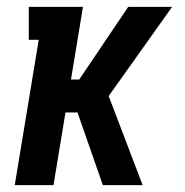

<svg xmlns="http://www.w3.org/2000/svg" viewBox="-20 -540 540 560"><path d="M23 0 93 -424H64V-520H222L187 -308H211L354 -520H482L337 -316L297 -260L396 0H280L206 -212H171L136 0Z"/></svg>

Font: Iosevka Curly Slab
Style: Bold Italic
Weight: 700
Italic angle: -9°
Monospace: yes
Designer: Belleve Invis
Foundry: Belleve Invis
Version: Version 22.1.2; ttfautohint (v1.8.4)